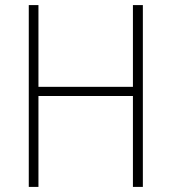

<svg xmlns="http://www.w3.org/2000/svg" viewBox="-20 -734 673 754"><path d="M541 0H502V-357H131V0H93V-714H131V-393H502V-714H541Z"/></svg>

Font: Noto Sans Tamil SemiCondensed ExtraLight
Style: Regular
Weight: 200
Width: 4
Designer: Jelle Bosma - Monotype Design Team
Foundry: Monotype Imaging Inc.
Version: Version 2.004; ttfautohint (v1.8.4.7-5d5b)